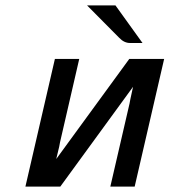

<svg xmlns="http://www.w3.org/2000/svg" viewBox="-20 -690 627 710"><path d="M302 -670H407L507 -531H461Q439 -531 421 -550ZM74 0 183 -472H273L202 -164Q201 -160 199 -148L188 -102L458 -472H587L478 0H388L459 -307Q460 -311 462 -323L472 -369L203 0Z"/></svg>

Font: Coval
Style: Italic
Weight: 400
Foundry: Context Ltd
Version: Version 001.000